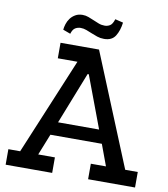

<svg xmlns="http://www.w3.org/2000/svg" viewBox="-89 -889 842 963"><g transform="rotate(10 332.0 -407.0)"><path d="M425 0V-79H502L462 -187H200L157 -79H242V0H5V-79H65L270 -571H170V-650H366L600 -79H664V0ZM337 -519H331L227 -255H436ZM461 -804Q456 -763 438.5 -735Q421 -707 381 -707Q362 -707 346 -712.5Q330 -718 315.5 -724Q301 -730 286.5 -735.5Q272 -741 257 -741Q242 -741 229.5 -733.5Q217 -726 210 -703L172 -717Q173 -730 178 -746Q183 -762 193 -775.5Q203 -789 218.5 -798Q234 -807 255 -807Q271 -807 285.5 -801.5Q300 -796 314 -790Q328 -784 342 -778.5Q356 -773 373 -773Q387 -773 399.5 -780.5Q412 -788 420 -814Z"/></g></svg>

Font: Zilla Slab Medium
Style: Regular
Weight: 500
Designer: Typotheque.com
Foundry: Typotheque type foundry
Version: Version 1.1; 2017